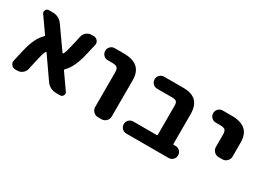

<svg xmlns="http://www.w3.org/2000/svg" viewBox="-28 -1024 1999 1480"><g transform="rotate(30 971.0 -283.5)"><path d="M528.3 -67.4Q534.2 -59.6 534.2 -50.8Q534.2 -43.9 530.3 -37.1Q522.5 -20.5 503.9 -20.5H469.7Q412.1 -20.5 378.9 -67.4L249 -253.9Q248 -255.9 245.1 -255.9Q242.2 -255.9 240.2 -253.9Q228.5 -235.4 214.8 -173.8L193.4 -77.1Q187.5 -51.8 168 -36.1Q148.4 -20.5 123 -20.5H105.5Q83 -20.5 69.3 -38.1Q59.6 -50.8 59.6 -65.4Q59.6 -70.3 61.5 -76.2L85.9 -181.6Q114.3 -301.8 169.9 -353.5Q175.8 -358.4 171.9 -364.3L77.1 -499Q71.3 -506.8 71.3 -515.6Q71.3 -522.5 75.2 -529.3Q83 -545.9 101.6 -545.9H134.8Q192.4 -545.9 225.6 -499L356.4 -313.5Q357.4 -311.5 360.4 -311.5Q363.3 -311.5 365.2 -313.5Q377 -333 390.6 -394.5L412.1 -489.3Q418 -514.6 437.5 -530.3Q457 -545.9 482.4 -545.9H500Q522.5 -545.9 536.1 -528.3Q545.9 -515.6 545.9 -501Q545.9 -496.1 543.9 -490.2L519.5 -385.7Q490.2 -265.6 435.5 -212.9Q429.7 -208 433.6 -202.1Z M687.5 -438.5Q665 -438.5 649.4 -454.1Q633.8 -469.7 633.8 -492.2Q633.8 -514.6 649.4 -530.3Q665 -545.9 687.5 -545.9H769.5Q930.7 -545.9 930.7 -402.3V-78.1Q930.7 -54.7 913.6 -37.6Q896.5 -20.5 873 -20.5H840.8Q817.4 -20.5 800.3 -37.6Q783.2 -54.7 783.2 -78.1V-385.7Q783.2 -417 771 -427.7Q758.8 -438.5 725.6 -438.5Z M1308.6 -389.6Q1308.6 -419.9 1297.9 -429.2Q1287.1 -438.5 1256.8 -438.5H1127Q1104.5 -438.5 1088.9 -454.1Q1073.2 -469.7 1073.2 -492.2Q1073.2 -514.6 1088.9 -530.3Q1104.5 -545.9 1127 -545.9H1300.8Q1447.3 -545.9 1448.2 -399.4V-134.8Q1448.2 -127.9 1455.1 -127.9H1469.7Q1492.2 -127.9 1507.8 -112.3Q1523.4 -96.7 1523.4 -74.2Q1523.4 -51.8 1507.8 -36.1Q1492.2 -20.5 1469.7 -20.5H1093.8Q1071.3 -20.5 1055.7 -36.1Q1040 -51.8 1040 -74.2Q1040 -96.7 1055.7 -112.3Q1071.3 -127.9 1093.8 -127.9H1300.8Q1308.6 -127.9 1308.6 -134.8Z M1648.4 -438.5Q1626 -438.5 1610.4 -454.1Q1594.7 -469.7 1594.7 -492.2Q1594.7 -514.6 1610.4 -530.3Q1626 -545.9 1648.4 -545.9H1730.5Q1891.6 -545.9 1891.6 -402.3V-276.4Q1891.6 -252.9 1874.5 -235.8Q1857.4 -218.8 1834 -218.8H1800.8Q1777.3 -218.8 1760.3 -235.8Q1743.2 -252.9 1743.2 -276.4V-385.7Q1743.2 -417 1731.4 -427.7Q1719.7 -438.5 1686.5 -438.5Z"/></g></svg>

Font: Gen Jyuu Gothic Bold
Style: Bold
Weight: 700
Designer: [Source Han Sans]
Ryoko NISHIZUKA  (kana & ideographs); Paul D. Hunt (Latin, Greek & Cyrillic); Wenlong ZHANG  (bopomofo
Version: Version 1.002.20150607